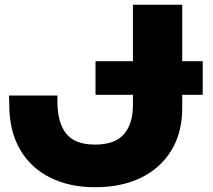

<svg xmlns="http://www.w3.org/2000/svg" viewBox="-20 -770 895 806"><path d="M381 -513H831V-372H381ZM18 -369H221V-344Q221 -256 257.5 -209.5Q294 -163 379 -163Q462 -163 500 -206.5Q538 -250 538 -328V-750H745V-317Q745 -213 699 -138Q653 -63 571 -23.5Q489 16 379 16Q271 16 189.5 -25Q108 -66 63.5 -143.5Q19 -221 19 -328Z"/></svg>

Font: Unbounded
Style: Bold
Weight: 700
Designer: Luke Prowse, Jean-Baptiste Morizot, Fátima Lázaro, Florian Runge
Foundry: NaN
Version: Version 1.700